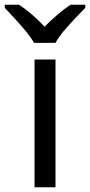

<svg xmlns="http://www.w3.org/2000/svg" viewBox="-60 -786 378 806"><path d="M173 0H85V-536H173ZM83 -606Q70 -629 48 -655.5Q26 -682 2 -708Q-22 -734 -40 -753V-766H20Q46 -749 74 -725Q102 -701 127 -674Q154 -701 182 -725Q210 -749 236 -766H298V-753Q279 -734 254.5 -708Q230 -682 207.5 -655.5Q185 -629 173 -606Z"/></svg>

Font: Noto Sans Living
Style: Regular
Weight: 400
Designer: Monotype Design Team
Foundry: Monotype Imaging Inc.
Version: Version 2.013; ttfautohint (v1.8.4.7-5d5b)